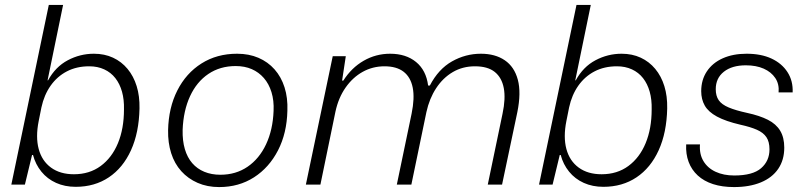

<svg xmlns="http://www.w3.org/2000/svg" viewBox="-20 -749 3274 779"><path d="M287 9Q243 9 207.5 -7Q172 -23 148 -52.5Q124 -82 114 -120H110L81 0H26L178 -729H236L173 -423H175Q205 -478 255 -504.5Q305 -531 361 -531Q404 -531 438.5 -515Q473 -499 497.5 -469.5Q522 -440 534.5 -399.5Q547 -359 546 -309Q544 -211 511.5 -139.5Q479 -68 421.5 -29.5Q364 9 287 9ZM280 -42Q343 -42 388.5 -75.5Q434 -109 458.5 -168Q483 -227 483 -305Q484 -345 475 -377Q466 -409 448 -432Q430 -455 403 -467.5Q376 -480 342 -480Q291 -480 251.5 -459.5Q212 -439 185.5 -401.5Q159 -364 148 -313L137 -258Q124 -193 137 -144.5Q150 -96 187 -69Q224 -42 280 -42Z M869 10Q821 10 782 -7Q743 -24 715.5 -54.5Q688 -85 674.5 -127.5Q661 -170 662 -221Q664 -312 699.5 -382Q735 -452 797.5 -491.5Q860 -531 942 -531Q990 -531 1028.5 -514.5Q1067 -498 1094 -467.5Q1121 -437 1134.5 -394.5Q1148 -352 1146 -300Q1144 -209 1108 -139Q1072 -69 1010.5 -29.5Q949 10 869 10ZM874 -40Q937 -40 984.5 -72.5Q1032 -105 1059.5 -163.5Q1087 -222 1090 -299Q1092 -341 1081.5 -375Q1071 -409 1050.5 -432.5Q1030 -456 1001.5 -468.5Q973 -481 936 -481Q873 -481 825.5 -449Q778 -417 751 -358.5Q724 -300 721 -222Q720 -178 730 -144Q740 -110 760 -87Q780 -64 809 -52Q838 -40 874 -40Z M1221 0 1330 -521H1383L1368 -422H1373Q1406 -474 1455.5 -502.5Q1505 -531 1563 -531Q1627 -531 1668 -497.5Q1709 -464 1717 -402H1724Q1759 -469 1814 -500Q1869 -531 1931 -531Q1989 -531 2028 -504.5Q2067 -478 2081 -425.5Q2095 -373 2079 -294L2017 0H1959L2019 -288Q2032 -349 2024 -391.5Q2016 -434 1987.5 -457Q1959 -480 1907 -480Q1857 -480 1817 -456.5Q1777 -433 1749.5 -391Q1722 -349 1710 -294L1649 0H1590L1650 -288Q1663 -351 1654.5 -393.5Q1646 -436 1617.5 -458Q1589 -480 1540 -480Q1492 -480 1451.5 -457.5Q1411 -435 1382 -393.5Q1353 -352 1341 -296L1280 0Z M2428 9Q2384 9 2348.5 -7Q2313 -23 2289 -52.5Q2265 -82 2255 -120H2251L2222 0H2167L2319 -729H2377L2314 -423H2316Q2346 -478 2396 -504.5Q2446 -531 2502 -531Q2545 -531 2579.5 -515Q2614 -499 2638.5 -469.5Q2663 -440 2675.5 -399.5Q2688 -359 2687 -309Q2685 -211 2652.5 -139.5Q2620 -68 2562.5 -29.5Q2505 9 2428 9ZM2421 -42Q2484 -42 2529.5 -75.5Q2575 -109 2599.5 -168Q2624 -227 2624 -305Q2625 -345 2616 -377Q2607 -409 2589 -432Q2571 -455 2544 -467.5Q2517 -480 2483 -480Q2432 -480 2392.5 -459.5Q2353 -439 2326.5 -401.5Q2300 -364 2289 -313L2278 -258Q2265 -193 2278 -144.5Q2291 -96 2328 -69Q2365 -42 2421 -42Z M2958 10Q2910 10 2873 -2Q2836 -14 2811 -37Q2786 -60 2774 -92Q2762 -124 2764 -163H2820Q2817 -124 2834 -95.5Q2851 -67 2883.5 -52Q2916 -37 2959 -37Q3034 -37 3068 -66.5Q3102 -96 3102 -143Q3102 -174 3089.5 -192.5Q3077 -211 3051 -222.5Q3025 -234 2984 -243Q2924 -257 2889 -276Q2854 -295 2839.5 -320.5Q2825 -346 2825 -379Q2825 -425 2848 -459.5Q2871 -494 2912.5 -512.5Q2954 -531 3009 -531Q3068 -531 3110 -511.5Q3152 -492 3175 -456.5Q3198 -421 3196 -374H3139Q3142 -408 3125.5 -432.5Q3109 -457 3078.5 -470.5Q3048 -484 3006 -484Q2950 -484 2917 -458Q2884 -432 2884 -387Q2884 -360 2896 -342.5Q2908 -325 2936.5 -313Q2965 -301 3011 -291Q3062 -280 3095.5 -263Q3129 -246 3145.5 -218.5Q3162 -191 3162 -150Q3162 -100 3137.5 -64Q3113 -28 3067 -9Q3021 10 2958 10Z"/></svg>

Font: Mona Sans ExtraLight Light
Style: Italic
Weight: 300
Italic angle: -11.6951°
Version: Version 2.000